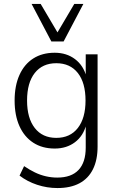

<svg xmlns="http://www.w3.org/2000/svg" viewBox="-20 -764 596 972"><path d="M271 188Q218 188 168 171.5Q118 155 79 125L102 77Q130 96 157 109Q184 122 212.5 128.5Q241 135 270 135Q341 135 377.5 96.5Q414 58 414 -17V-134H417Q402 -76 359.5 -44Q317 -12 257 -12Q194 -12 148.5 -41.5Q103 -71 78.5 -125.5Q54 -180 54 -255Q54 -330 78.5 -384.5Q103 -439 148.5 -468Q194 -497 257 -497Q317 -497 360 -464.5Q403 -432 418 -374H414V-489H474V-22Q474 46 450.5 93Q427 140 382 164Q337 188 271 188ZM265 -66Q335 -66 374 -116Q413 -166 413 -255Q413 -345 374 -394.5Q335 -444 265 -444Q195 -444 156 -394.5Q117 -345 117 -255Q117 -166 156 -116Q195 -66 265 -66ZM240 -554 140 -744H186L271 -600L356 -744H402L302 -554Z"/></svg>

Font: Nunito Sans 10pt SemiCondensed Light
Style: Regular
Weight: 300
Width: 4
Designer: Vernon Adams
Foundry: Vernon Adams
Version: Version 3.101;gftools[0.9.27]